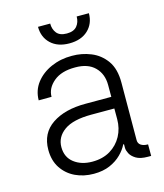

<svg xmlns="http://www.w3.org/2000/svg" viewBox="-111 -811 777 907"><g transform="rotate(-15 278.0 -357.5)"><path d="M236.2 11.7Q186.8 11.7 146.1 -7.6Q105.5 -27 81.1 -63.9Q56.8 -100.9 56.8 -153.1Q56.8 -234.4 119.3 -276.5Q181.8 -318.5 283.4 -318.2H409.1V-376.4Q409.1 -430.4 375.5 -463.8Q342 -497.2 279.8 -496.8Q212.4 -497.2 174.4 -465.4Q136.4 -433.6 136.4 -391.3L73.5 -391Q73.9 -439.6 102.1 -476.2Q130.3 -512.8 177 -533.4Q223.7 -554 278.8 -553.6Q327.1 -554 371.4 -536Q415.8 -518.1 444.4 -478Q473 -437.9 472.7 -370.7L471.6 -89.8Q471.6 -73.2 484.4 -64.8Q497.2 -56.5 516.7 -56.5H518.8V0H502.8Q465.9 0 445.5 -12.4Q425.1 -24.9 417.1 -40.8Q409.1 -56.8 409.1 -67.8V-86.6H405.2Q394.2 -63.2 371.6 -40.5Q349.1 -17.8 315.3 -3Q281.6 11.7 236.2 11.7ZM244.3 -45.5Q295.1 -45.5 331.9 -67.6Q368.6 -89.8 388.7 -127.1Q408.7 -164.4 408.7 -209.2V-261.4H296.5Q206.7 -261.4 163.2 -230.3Q119.7 -199.2 119.7 -149.5Q119.7 -100.1 155.2 -72.8Q190.7 -45.5 244.3 -45.5ZM349.4 -727.3H409.1Q409.1 -676.5 375.5 -644.9Q342 -613.3 284.1 -613.3Q226.9 -613.3 193.5 -644.9Q160.2 -676.5 160.2 -727.3H219.8Q219.8 -699.2 234.9 -680.4Q250 -661.6 284.1 -661.6Q318.2 -661.6 333.8 -680.4Q349.4 -699.2 349.4 -727.3Z"/></g></svg>

Font: Inter Zeller Light
Style: Regular
Weight: 300
Designer: Rasmus Andersson; Joe Bland
Foundry: zeller
Version: Version 3.015;git-dec3a8cb1